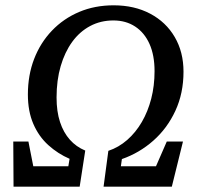

<svg xmlns="http://www.w3.org/2000/svg" viewBox="-20 -703 753 723"><path d="M31 0 30 -170H87L115 -28L80 -77H264L229 -27L242 -105Q198 -124 162 -156.5Q126 -189 105.5 -236.5Q85 -284 85 -347Q85 -420 108.5 -481Q132 -542 175.5 -587.5Q219 -633 278 -658Q337 -683 408 -683Q486 -683 545.5 -651.5Q605 -620 638 -563.5Q671 -507 671 -433Q671 -352 640.5 -286Q610 -220 557.5 -173.5Q505 -127 439 -104L428 -26L397 -77H597L543 -21L608 -170H669L627 0H370L388 -135Q427 -148 459 -176Q491 -204 514 -243.5Q537 -283 549.5 -331.5Q562 -380 562 -435Q562 -495 543 -537.5Q524 -580 489 -603Q454 -626 407 -626Q359 -626 319.5 -605Q280 -584 252 -545.5Q224 -507 208.5 -454Q193 -401 193 -336Q193 -283 206 -243.5Q219 -204 243 -177Q267 -150 301 -136L280 0Z"/></svg>

Font: Source Serif 4 Medium
Style: Italic
Weight: 500
Italic angle: -12°
Designer: Frank Grießhammer
Foundry: Adobe Systems Incorporated
Version: Version 4.004;hotconv 1.0.116;makeotfexe 2.5.65601